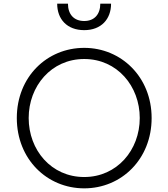

<svg xmlns="http://www.w3.org/2000/svg" viewBox="-20 -1019 921 1051"><path d="M441 12C645 12 810 -148 810 -373C810 -597 644 -757 441 -757C237 -757 72 -598 72 -373C72 -148 237 12 441 12ZM137 -373C137 -547 260 -696 441 -696C622 -696 745 -547 745 -373C745 -197 620 -50 441 -50C261 -50 137 -197 137 -373ZM293 -999C293 -914 347 -854 441 -854C534 -854 588 -914 588 -999H529C529 -941 497 -904 441 -904C384 -904 352 -941 352 -999Z"/></svg>

Font: Mluvka Light
Style: Regular
Weight: 300
Designer: Modified by Jiří Krblich, Original typeface by Gumpita Rahayu
Foundry: Gumpita Rahayu & Jiří Krblich
Version: Version 2.000;Glyphs 3.1.1 (3134)